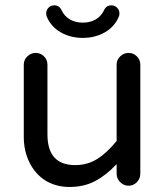

<svg xmlns="http://www.w3.org/2000/svg" viewBox="-20 -707 635 737"><path d="M160.2 -641.6Q157.2 -647.5 157.2 -655.3Q157.2 -668 166 -677.2Q174.8 -686.5 188.5 -686.5Q208 -686.5 216.8 -667Q227.5 -644.5 248.5 -632.3Q269.5 -620.1 297.9 -620.1Q326.2 -620.1 347.2 -632.3Q368.2 -644.5 378.9 -667Q387.7 -686.5 407.2 -686.5Q420.9 -686.5 429.7 -677.2Q438.5 -668 438.5 -655.3Q438.5 -647.5 435.5 -641.6Q418.9 -603.5 381.8 -582.5Q344.7 -561.5 297.9 -561.5Q251 -561.5 213.9 -582.5Q176.8 -603.5 160.2 -641.6ZM153.3 -14.6Q114.3 -40 92.8 -84Q71.3 -127.9 71.3 -181.6V-459Q71.3 -477.5 85 -490.7Q98.6 -503.9 117.2 -503.9Q135.7 -503.9 148.9 -490.7Q162.1 -477.5 162.1 -459V-191.4Q162.1 -73.2 268.6 -73.2Q315.4 -73.2 353 -96.7Q390.6 -120.1 427.7 -166V-459Q427.7 -477.5 441.4 -490.7Q455.1 -503.9 473.6 -503.9Q492.2 -503.9 505.4 -490.7Q518.6 -477.5 518.6 -459V-40Q518.6 -21.5 505.4 -7.8Q492.2 5.9 473.6 5.9Q455.1 5.9 441.4 -7.8Q427.7 -21.5 427.7 -40V-77.1Q387.7 -34.2 344.7 -11.7Q301.8 10.7 247.1 10.7Q194.3 10.7 153.3 -14.6Z"/></svg>

Font: jf-openhuninn-1.0
Style: Regular
Weight: 400
Designer: [Kosugi Maru]
      Designed by Motoya company      

      [Varela Round]
      Joe Prince(Latin component); Avraham Co
Foundry: justfont CO.,LTD.
Version: 1.0